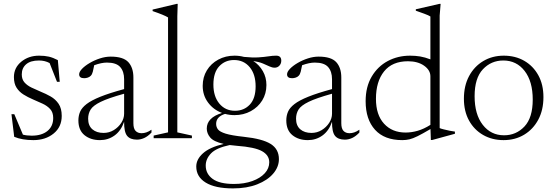

<svg xmlns="http://www.w3.org/2000/svg" viewBox="-20 -730 2929 1014"><path d="M186.5 -436Q216 -436 238.2 -430.8Q260.5 -425.5 285.5 -412.5L295.5 -298H281L242 -397Q217 -410.5 186 -410.5Q141 -410.5 118 -390.5Q95 -370.5 95 -337Q95 -311 109.2 -294.8Q123.5 -278.5 146.5 -267.5Q169.5 -256.5 195.5 -245.5Q222 -235 247.5 -220.5Q273 -206 289.5 -181.8Q306 -157.5 306 -118Q306 -59.5 263.2 -24.8Q220.5 10 156 10Q97 10 55 -7.5L40.5 -127H55.5L101 -19Q121 -13.5 147.5 -13.5Q200 -13.5 230.5 -38.2Q261 -63 261 -107Q261 -136.5 245 -154Q229 -171.5 204.2 -182.8Q179.5 -194 153 -205.5Q127 -216.5 104.2 -230.8Q81.5 -245 67.5 -266.8Q53.5 -288.5 53.5 -323Q53.5 -372 92.2 -404Q131 -436 186.5 -436Z M703.5 7.5Q667.5 7.5 651.2 -12.8Q635 -33 635.5 -87Q619 -39 585 -14.5Q551 10 508 10Q458.5 10 426.2 -16.2Q394 -42.5 394 -94Q394 -118.5 403 -139.8Q412 -161 437.2 -180.5Q462.5 -200 510.2 -219.2Q558 -238.5 635.5 -259.5V-311.5Q635.5 -352.5 614.8 -376Q594 -399.5 544.5 -399.5Q516 -399.5 477.5 -385.5Q474 -366 470.2 -351.5Q466.5 -337 459.5 -330Q453.5 -323.5 443.8 -320.2Q434 -317 424.5 -317Q398 -317 398 -337.5Q398 -350.5 413.2 -366.5Q428.5 -382.5 453.5 -397.2Q478.5 -412 507.8 -421.5Q537 -431 564.5 -431Q631 -431 657.8 -401.8Q684.5 -372.5 684.5 -320.5V-79.5Q684.5 -51 696 -38.8Q707.5 -26.5 728 -26.5Q740 -26.5 752.8 -30.8Q765.5 -35 780 -45V-30Q761 -10 741.8 -1.2Q722.5 7.5 703.5 7.5ZM445.5 -103Q445.5 -66.5 467.8 -47.2Q490 -28 527 -28Q556.5 -28 581 -43Q605.5 -58 620.5 -81.2Q635.5 -104.5 635.5 -129.5V-235Q552.5 -212 512 -192.2Q471.5 -172.5 458.5 -151.2Q445.5 -130 445.5 -103Z M916.5 -31 993.5 -14V0H791.5V-14L867.5 -31V-638Q847.5 -650.5 786 -671.5V-679.5L912.5 -709.5H918.5L916.5 -644.5Z M1218.5 -122Q1192.5 -122 1168.5 -128.5Q1121.5 -113.5 1121.5 -76Q1121.5 -59.5 1131 -46.8Q1140.5 -34 1171.8 -24.2Q1203 -14.5 1268 -7.5Q1366 3 1409.5 30.2Q1453 57.5 1453 110.5Q1453 151.5 1423 186.8Q1393 222 1338.5 243.5Q1284 265 1210.5 265Q1116 265 1066.2 234.2Q1016.5 203.5 1016.5 149.5Q1016.5 111.5 1051.8 79.8Q1087 48 1161 30Q1108.5 18 1090.2 -3.8Q1072 -25.5 1072 -51Q1072 -108.5 1152.5 -133.5Q1107 -150.5 1078.8 -188.5Q1050.5 -226.5 1050.5 -276.5Q1050.5 -322.5 1072.5 -358.5Q1094.5 -394.5 1132.8 -415.2Q1171 -436 1218.5 -436Q1244.5 -436 1268.5 -429.5Q1314 -425 1345 -427Q1376 -429 1398 -432.5Q1420 -436 1438.5 -436Q1465.5 -436 1465.5 -409.5Q1465.5 -394 1455.5 -383.2Q1445.5 -372.5 1430.5 -372.5Q1417.5 -372.5 1403.2 -379.2Q1389 -386 1368.8 -394.5Q1348.5 -403 1317.5 -408Q1349.5 -387 1368.2 -354.2Q1387 -321.5 1387 -281Q1387 -235.5 1364.8 -199.5Q1342.5 -163.5 1304.2 -142.8Q1266 -122 1218.5 -122ZM1221 -145Q1268.5 -145 1299.2 -177.5Q1330 -210 1330 -274Q1330 -337.5 1298.8 -375.2Q1267.5 -413 1216 -413Q1169 -413 1138 -380.2Q1107 -347.5 1107 -283.5Q1107 -220.5 1138.5 -182.8Q1170 -145 1221 -145ZM1066.5 144.5Q1066.5 188 1103 214.8Q1139.5 241.5 1215.5 241.5Q1270.5 241.5 1312.5 226.2Q1354.5 211 1378.2 185.2Q1402 159.5 1402 127Q1402 90 1364 68.5Q1326 47 1230.5 40Q1210.5 38.5 1193 36Q1122.5 51 1094.5 80Q1066.5 109 1066.5 144.5Z M1801.5 7.5Q1765.5 7.5 1749.2 -12.8Q1733 -33 1733.5 -87Q1717 -39 1683 -14.5Q1649 10 1606 10Q1556.5 10 1524.2 -16.2Q1492 -42.5 1492 -94Q1492 -118.5 1501 -139.8Q1510 -161 1535.2 -180.5Q1560.5 -200 1608.2 -219.2Q1656 -238.5 1733.5 -259.5V-311.5Q1733.5 -352.5 1712.8 -376Q1692 -399.5 1642.5 -399.5Q1614 -399.5 1575.5 -385.5Q1572 -366 1568.2 -351.5Q1564.5 -337 1557.5 -330Q1551.5 -323.5 1541.8 -320.2Q1532 -317 1522.5 -317Q1496 -317 1496 -337.5Q1496 -350.5 1511.2 -366.5Q1526.5 -382.5 1551.5 -397.2Q1576.5 -412 1605.8 -421.5Q1635 -431 1662.5 -431Q1729 -431 1755.8 -401.8Q1782.5 -372.5 1782.5 -320.5V-79.5Q1782.5 -51 1794 -38.8Q1805.5 -26.5 1826 -26.5Q1838 -26.5 1850.8 -30.8Q1863.5 -35 1878 -45V-30Q1859 -10 1839.8 -1.2Q1820.5 7.5 1801.5 7.5ZM1543.5 -103Q1543.5 -66.5 1565.8 -47.2Q1588 -28 1625 -28Q1654.5 -28 1679 -43Q1703.5 -58 1718.5 -81.2Q1733.5 -104.5 1733.5 -129.5V-235Q1650.5 -212 1610 -192.2Q1569.5 -172.5 1556.5 -151.2Q1543.5 -130 1543.5 -103Z M2255.5 9.5 2253.5 -48.5Q2211 -23.5 2185.8 -11Q2160.5 1.5 2142.5 5.8Q2124.5 10 2104.5 10Q2010 10 1960.5 -44.8Q1911 -99.5 1911 -195.5Q1911 -271.5 1943 -325.5Q1975 -379.5 2028.2 -407.8Q2081.5 -436 2145.5 -436Q2174 -436 2199.2 -431.8Q2224.5 -427.5 2253 -416.5V-643Q2244 -649 2220.8 -657.5Q2197.5 -666 2176 -673.5V-681L2300.5 -709.5H2307L2302 -648V-53.5Q2308 -50.5 2323.2 -46.8Q2338.5 -43 2355.2 -39.5Q2372 -36 2382.5 -35V-23.5L2262 9.5ZM2253 -327Q2253 -359.5 2219.8 -383Q2186.5 -406.5 2134.5 -406.5Q2051.5 -406.5 2008.5 -353Q1965.5 -299.5 1965.5 -208Q1965.5 -123.5 2008.2 -76.8Q2051 -30 2122 -30Q2154 -30 2186.5 -39.5Q2219 -49 2253 -70.5Z M2639.5 10Q2579 10 2531.5 -17.2Q2484 -44.5 2457 -93.5Q2430 -142.5 2430 -208.5Q2430 -277 2457.2 -328Q2484.5 -379 2532.2 -407.5Q2580 -436 2640.5 -436Q2701.5 -436 2748.8 -408.8Q2796 -381.5 2823 -332.5Q2850 -283.5 2850 -217.5Q2850 -149 2822.8 -98Q2795.5 -47 2748 -18.5Q2700.5 10 2639.5 10ZM2642 -15.5Q2706 -15.5 2749.8 -62Q2793.5 -108.5 2793.5 -204Q2793.5 -300 2750.8 -355.2Q2708 -410.5 2638 -410.5Q2574 -410.5 2530.2 -364Q2486.5 -317.5 2486.5 -222Q2486.5 -126 2529.5 -70.8Q2572.5 -15.5 2642 -15.5Z"/></svg>

Font: Newsreader Text Light
Style: Regular
Weight: 300
Designer: Hugues Gentile
Foundry: Production Type
Version: Version 1.001